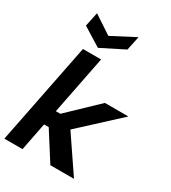

<svg xmlns="http://www.w3.org/2000/svg" viewBox="-259 -1068 1053 1182"><g transform="rotate(30 267.0 -477.0)"><path d="M109 -720H238L156 -305H188L392 -500H559L290 -252L461 0H293L167 -198H134L95 0H-34ZM369 -954 348 -854 185 -772 53 -854 74 -954 204 -868Z"/></g></svg>

Font: Albert Sans
Style: Bold Italic
Weight: 700
Italic angle: -11.25°
Designer: Andreas Rasmussen
Foundry: a.Foundry
Version: Version 1.025